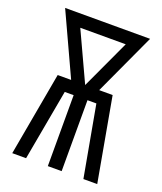

<svg xmlns="http://www.w3.org/2000/svg" viewBox="-136 -824 772 913"><g transform="rotate(20 250.0 -367.5)"><path d="M35 0 111 -423H179L35 -735H465L321 -423H389L465 0H395L330 -359H285V0H215V-359H170L105 0ZM250 -423 365 -671H135Z"/></g></svg>

Font: Iosevka Term Curly
Style: Regular
Weight: 400
Designer: Belleve Invis
Foundry: Belleve Invis
Version: Version 32.3.0